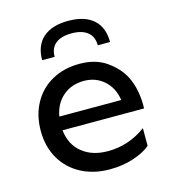

<svg xmlns="http://www.w3.org/2000/svg" viewBox="-104 -766 765 860"><g transform="rotate(-15 278.0 -335.5)"><path d="M289 -482Q364 -482 414 -447Q464 -412 488 -366Q505 -334 512.5 -293Q520 -252 518 -214H140Q147 -147 193.5 -109Q240 -71 313 -71Q410 -71 490 -130V-48Q462 -24 411.5 -7Q361 10 300 10Q226 10 168 -20.5Q110 -51 77.5 -107Q45 -163 45 -236Q45 -309 76 -365Q107 -421 162.5 -451.5Q218 -482 289 -482ZM429 -277Q421 -334 382.5 -368.5Q344 -403 289 -403Q231 -403 191.5 -369Q152 -335 142 -277ZM291 -623Q242 -623 216.5 -602Q191 -581 191 -541H133Q133 -609 174 -645Q215 -681 291 -681Q367 -681 407.5 -645Q448 -609 448 -541H391Q391 -581 365 -602Q339 -623 291 -623Z"/></g></svg>

Font: Madhuban
Style: Regular
Weight: 400
Designer: jaikishan Patel
Foundry: MagicType
Version: Version 1.000